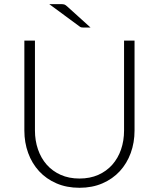

<svg xmlns="http://www.w3.org/2000/svg" viewBox="-20 -905 774 934"><path d="M366.5 -36.5Q417.5 -36.5 457.8 -54.2Q498 -72 526 -103.5Q554 -135 568.8 -177.8Q583.5 -220.5 583.5 -270V-707.5H634.5V-270Q634.5 -211.5 616 -160.8Q597.5 -110 562.8 -72.2Q528 -34.5 478.2 -13Q428.5 8.5 366.5 8.5Q304.5 8.5 254.8 -13Q205 -34.5 170.2 -72.2Q135.5 -110 117 -160.8Q98.5 -211.5 98.5 -270V-707.5H150V-270.5Q150 -221 164.8 -178.2Q179.5 -135.5 207.2 -104Q235 -72.5 275.2 -54.5Q315.5 -36.5 366.5 -36.5ZM276 -885Q288 -885 293.8 -882.8Q299.5 -880.5 306.5 -874L420.5 -771H385Q379 -771 375 -772Q371 -773 366 -777L219.5 -885Z"/></svg>

Font: Lato Light
Style: Regular
Weight: 300
Designer: Lukasz Dziedzic
Foundry: Lukasz Dziedzic
Version: Version 1.104; Western+Polish opensource